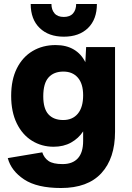

<svg xmlns="http://www.w3.org/2000/svg" viewBox="-20 -736 661 963"><path d="M286 207Q166 207 101 164Q36 121 19 57L192 28Q201 56 223.5 71.5Q246 87 294 87Q344 87 370.5 58Q397 29 397 -29V-77Q374 -42 336.5 -21Q299 0 249 0Q189 0 140.5 -30Q92 -60 64 -117.5Q36 -175 36 -255Q36 -336 64.5 -393Q93 -450 143.5 -480Q194 -510 259 -510Q313 -510 350.5 -487.5Q388 -465 408 -424L412 -500H557V-75Q557 58 488.5 132.5Q420 207 286 207ZM297 -134Q344 -134 370.5 -166Q397 -198 397 -258Q397 -316 370.5 -346.5Q344 -377 298 -377Q250 -377 223.5 -347.5Q197 -318 197 -253Q197 -191 223 -162.5Q249 -134 297 -134ZM466 -716Q466 -639 421.5 -595.5Q377 -552 300 -552Q224 -552 179 -595.5Q134 -639 134 -716H238Q238 -687 253.5 -669Q269 -651 300 -651Q331 -651 346.5 -669Q362 -687 362 -716Z"/></svg>

Font: Prodigy Sans
Style: Bold
Weight: 700
Designer: Wei Huang
Foundry: Wei Huang
Version: Version 1.003; ttfautohint (v1.8.3)